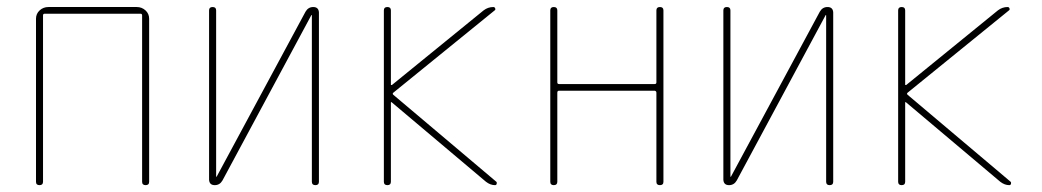

<svg xmlns="http://www.w3.org/2000/svg" viewBox="-20 -540 3040 560"><path d="M85 -9.8V-485.4Q85 -500 95.7 -509.8Q106.4 -519.5 121.1 -519.5H378.9Q393.6 -519.5 404.3 -509.8Q415 -500 415 -485.4V-9.8Q415 0 404.8 0Q394.5 0 394.5 -9.8V-495.1Q394.5 -500 389.6 -500H110.4Q105.5 -500 105.5 -495.1V-9.8Q105.5 0 95.2 0Q85 0 85 -9.8Z M606.4 0Q590.8 0 589.8 -15.6V-509.8Q589.8 -519.5 600.1 -519.5Q610.4 -519.5 610.4 -509.8V-25.4Q610.4 -24.4 611.3 -24.4Q612.3 -24.4 612.3 -25.4L871.1 -505.9Q878.9 -519.5 893.6 -519.5Q909.2 -519.5 910.2 -503.9V-9.8Q910.2 0 899.9 0Q889.6 0 889.6 -9.8V-495.1Q889.6 -496.1 888.7 -496.1Q887.7 -496.1 887.7 -495.1L628.9 -13.7Q621.1 0 606.4 0Z M1099.6 -9.8V-509.8Q1099.6 -519.5 1109.9 -519.5Q1120.1 -519.5 1120.1 -509.8V-293Q1120.1 -292 1121.1 -292H1123L1390.6 -509.8Q1403.3 -519.5 1418.9 -519.5Q1422.9 -519.5 1424.3 -515.6Q1425.8 -511.7 1422.9 -509.8L1127 -269.5Q1124 -266.6 1127 -263.7L1427.7 -9.8Q1429.7 -7.8 1428.7 -3.9Q1427.7 0 1423.8 0Q1410.2 0 1397.5 -9.8L1123 -241.2Q1122.1 -242.2 1121.1 -242.2Q1120.1 -242.2 1120.1 -241.2V-9.8Q1120.1 0 1109.9 0Q1099.6 0 1099.6 -9.8Z M1585 -9.8V-509.8Q1585 -519.5 1595.2 -519.5Q1605.5 -519.5 1605.5 -509.8V-299.8Q1605.5 -294.9 1610.4 -294.9H1889.6Q1894.5 -294.9 1894.5 -299.8V-509.8Q1894.5 -519.5 1904.8 -519.5Q1915 -519.5 1915 -509.8V-9.8Q1915 0 1904.8 0Q1894.5 0 1894.5 -9.8V-269.5Q1894.5 -274.4 1889.6 -275.4H1610.4Q1605.5 -275.4 1605.5 -269.5V-9.8Q1605.5 0 1595.2 0Q1585 0 1585 -9.8Z M2106.4 0Q2090.8 0 2089.8 -15.6V-509.8Q2089.8 -519.5 2100.1 -519.5Q2110.4 -519.5 2110.4 -509.8V-25.4Q2110.4 -24.4 2111.3 -24.4Q2112.3 -24.4 2112.3 -25.4L2371.1 -505.9Q2378.9 -519.5 2393.6 -519.5Q2409.2 -519.5 2410.2 -503.9V-9.8Q2410.2 0 2399.9 0Q2389.6 0 2389.6 -9.8V-495.1Q2389.6 -496.1 2388.7 -496.1Q2387.7 -496.1 2387.7 -495.1L2128.9 -13.7Q2121.1 0 2106.4 0Z M2599.6 -9.8V-509.8Q2599.6 -519.5 2609.9 -519.5Q2620.1 -519.5 2620.1 -509.8V-293Q2620.1 -292 2621.1 -292H2623L2890.6 -509.8Q2903.3 -519.5 2918.9 -519.5Q2922.9 -519.5 2924.3 -515.6Q2925.8 -511.7 2922.9 -509.8L2627 -269.5Q2624 -266.6 2627 -263.7L2927.7 -9.8Q2929.7 -7.8 2928.7 -3.9Q2927.7 0 2923.8 0Q2910.2 0 2897.5 -9.8L2623 -241.2Q2622.1 -242.2 2621.1 -242.2Q2620.1 -242.2 2620.1 -241.2V-9.8Q2620.1 0 2609.9 0Q2599.6 0 2599.6 -9.8Z"/></svg>

Font: Rounded-X Mgen+ 1m thin
Style: Regular
Weight: 100
Designer: [Source Han Sans]
Ryoko NISHIZUKA  (kana & ideographs); Paul D. Hunt (Latin, Greek & Cyrillic); Wenlong ZHANG  (bopomofo
Version: Version 1.059.20150602